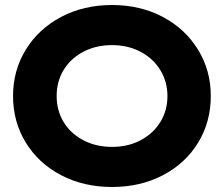

<svg xmlns="http://www.w3.org/2000/svg" viewBox="-20 -736 893 766"><path d="M32 -353Q32 -455 83 -538Q134 -621 224 -668.5Q314 -716 427 -716Q540 -716 629.5 -668.5Q719 -621 770 -538Q821 -455 821 -353Q821 -250 770.5 -167Q720 -84 630 -37Q540 10 427 10Q314 10 224 -37Q134 -84 83 -167Q32 -250 32 -353ZM648 -353Q648 -410 619.5 -456.5Q591 -503 540.5 -529.5Q490 -556 427 -556Q363 -556 312.5 -529.5Q262 -503 234 -457Q206 -411 206 -353Q206 -295 234 -249Q262 -203 312.5 -176.5Q363 -150 427 -150Q491 -150 541 -176.5Q591 -203 619.5 -249Q648 -295 648 -353Z"/></svg>

Font: Lexend Exa HM Xlight
Style: Bold
Weight: 700
Designer: Bonnie Shaver-Troup, Thomas Jockin, Octavio Pardo
Foundry: Lexend
Version: Version 1.091